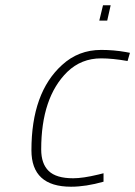

<svg xmlns="http://www.w3.org/2000/svg" viewBox="-20 -698 512 727"><path d="M363 -509Q411 -509 456 -501L472 -498L463 -467Q406 -477 363 -477Q288 -477 235 -426Q136 -329 136 -132Q136 -78 164.5 -50.5Q193 -23 257 -23Q294 -23 352 -37L372 -42V-10Q305 9 249 9Q99 9 99 -129Q99 -347 215 -452Q277 -509 363 -509ZM356 -620 370 -678H399L386 -620Z"/></svg>

Font: TitilliumWebThinItalic
Style: Thin Italic
Weight: 200
Italic angle: -13°
Version: Version 1.001;PS 57.000;hotconv 1.0.70;makeotf.lib2.5.55311